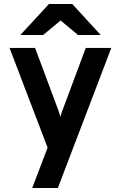

<svg xmlns="http://www.w3.org/2000/svg" viewBox="-20 -752 608 966"><path d="M142 194 219.5 -9 28 -511H156.5L268 -212Q272.5 -201.5 276.5 -189Q280.5 -176.5 284 -164Q287 -176.5 291.2 -188.8Q295.5 -201 300 -212L411.5 -511H540L271 194ZM82.5 -576 226.5 -732H343.5L486.5 -576H372.5L285 -649L197 -576Z"/></svg>

Font: Undotted
Style: Bold
Weight: 700
Designer: Delve Withrington, Dave Bailey, Thomas Jockin
Foundry: Delve Fonts LLC
Version: Version 4.000